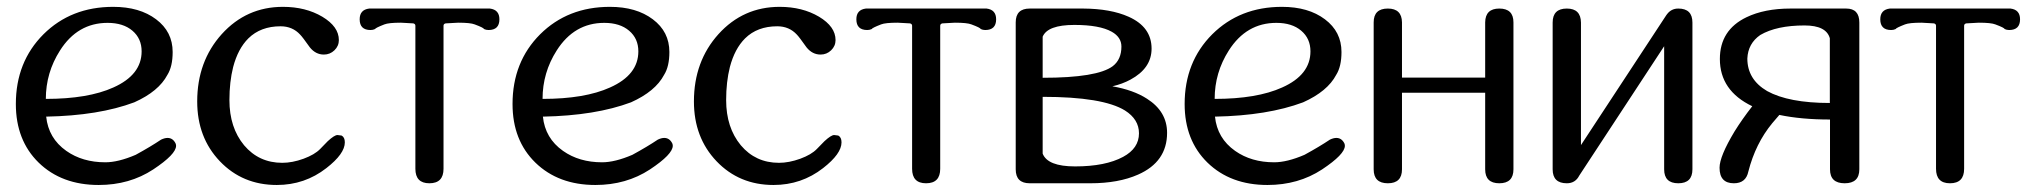

<svg xmlns="http://www.w3.org/2000/svg" viewBox="-20 -525 5819 550"><path d="M304.7 -274.4Q385.7 -310.5 385.7 -377.9Q385.7 -414.6 359.4 -437Q333 -459.5 288.1 -459.5Q202.1 -459.5 151.9 -380.4Q111.3 -316.9 111.3 -241.7Q232.4 -241.7 304.7 -274.4ZM441.4 -125Q451.7 -129.9 460 -129.9Q475.1 -129.9 482.9 -114.3Q484.4 -110.8 484.4 -107.4Q484.4 -83 418.9 -39.6Q351.1 4.9 262.7 4.9Q156.7 4.9 90.8 -59.1Q25.4 -123 25.4 -227.1Q25.4 -347.7 104.5 -426.8Q183.6 -505.4 304.2 -505.4Q379.9 -505.4 427.2 -469.7Q474.6 -434.1 474.6 -376Q474.6 -334.5 459.5 -310.5Q434.6 -263.2 364.7 -231.9Q263.2 -193.8 112.3 -190.9Q118.7 -128.9 169.9 -92.8Q216.3 -60.1 281.7 -60.1Q318.8 -60.1 368.7 -81.5Q411.6 -105 441.4 -125Z M915 -43.5Q853 4.9 772.9 4.9Q674.8 4.9 609.9 -63Q544.9 -130.9 544.9 -234.4Q544.9 -349.1 615.2 -427.2Q686 -505.4 790.5 -505.4Q855.5 -505.4 903.3 -477.1Q950.7 -448.7 950.7 -410.2Q950.7 -393.1 938 -380.9Q925.3 -368.7 907.7 -368.7Q884.3 -368.7 867.7 -389.2Q846.7 -418.9 839.8 -425.8Q817.9 -449.7 783.7 -449.7Q726.6 -449.7 691.4 -415Q661.6 -385.3 647.9 -333Q637.2 -290.5 637.2 -238.3Q637.2 -159.7 679.2 -108.9Q721.7 -58.6 788.6 -58.6Q817.4 -58.6 849.6 -70.3Q881.3 -82 897 -98.1Q906.7 -108.4 918.9 -120.6Q938 -138.2 946.8 -138.2L958.5 -136.7Q967.8 -131.8 967.8 -117.2Q967.8 -84.5 915 -43.5Z M1383.3 -500.5Q1410.6 -497.1 1410.6 -469.7Q1410.6 -439 1379.4 -439Q1372.6 -439 1366.2 -441.9Q1366.2 -445.3 1339.8 -455.1Q1327.6 -460 1292.5 -460L1256.3 -458Q1250.5 -456.5 1250.5 -451.2V-41.5Q1250.5 0 1210 0Q1169.9 0 1169.9 -41.5V-451.2Q1169.9 -456.5 1164.1 -458L1128.4 -460Q1093.3 -460 1081.1 -455.1Q1054.7 -444.8 1054.7 -441.9Q1048.3 -439 1041.5 -439Q1010.3 -439 1010.3 -469.7Q1010.3 -497.1 1037.6 -500.5Z M1727.5 -274.4Q1808.6 -310.5 1808.6 -377.9Q1808.6 -414.6 1782.2 -437Q1755.9 -459.5 1710.9 -459.5Q1625 -459.5 1574.7 -380.4Q1534.2 -316.9 1534.2 -241.7Q1655.3 -241.7 1727.5 -274.4ZM1864.3 -125Q1874.5 -129.9 1882.8 -129.9Q1897.9 -129.9 1905.8 -114.3Q1907.2 -110.8 1907.2 -107.4Q1907.2 -83 1841.8 -39.6Q1773.9 4.9 1685.5 4.9Q1579.6 4.9 1513.7 -59.1Q1448.2 -123 1448.2 -227.1Q1448.2 -347.7 1527.3 -426.8Q1606.4 -505.4 1727.1 -505.4Q1802.7 -505.4 1850.1 -469.7Q1897.5 -434.1 1897.5 -376Q1897.5 -334.5 1882.3 -310.5Q1857.4 -263.2 1787.6 -231.9Q1686 -193.8 1535.2 -190.9Q1541.5 -128.9 1592.8 -92.8Q1639.2 -60.1 1704.6 -60.1Q1741.7 -60.1 1791.5 -81.5Q1834.5 -105 1864.3 -125Z M2337.9 -43.5Q2275.9 4.9 2195.8 4.9Q2097.7 4.9 2032.7 -63Q1967.8 -130.9 1967.8 -234.4Q1967.8 -349.1 2038.1 -427.2Q2108.9 -505.4 2213.4 -505.4Q2278.3 -505.4 2326.2 -477.1Q2373.5 -448.7 2373.5 -410.2Q2373.5 -393.1 2360.8 -380.9Q2348.1 -368.7 2330.6 -368.7Q2307.1 -368.7 2290.5 -389.2Q2269.5 -418.9 2262.7 -425.8Q2240.7 -449.7 2206.5 -449.7Q2149.4 -449.7 2114.3 -415Q2084.5 -385.3 2070.8 -333Q2060.1 -290.5 2060.1 -238.3Q2060.1 -159.7 2102.1 -108.9Q2144.5 -58.6 2211.4 -58.6Q2240.2 -58.6 2272.5 -70.3Q2304.2 -82 2319.8 -98.1Q2329.6 -108.4 2341.8 -120.6Q2360.8 -138.2 2369.6 -138.2L2381.3 -136.7Q2390.6 -131.8 2390.6 -117.2Q2390.6 -84.5 2337.9 -43.5Z M2806.2 -500.5Q2833.5 -497.1 2833.5 -469.7Q2833.5 -439 2802.2 -439Q2795.4 -439 2789.1 -441.9Q2789.1 -445.3 2762.7 -455.1Q2750.5 -460 2715.3 -460L2679.2 -458Q2673.3 -456.5 2673.3 -451.2V-41.5Q2673.3 0 2632.8 0Q2592.8 0 2592.8 -41.5V-451.2Q2592.8 -456.5 2586.9 -458L2551.3 -460Q2516.1 -460 2503.9 -455.1Q2477.5 -444.8 2477.5 -441.9Q2471.2 -439 2464.4 -439Q2433.1 -439 2433.1 -469.7Q2433.1 -497.1 2460.4 -500.5Z M3202.6 -208.5Q3139.2 -247.6 2966.8 -247.6V-85Q2981 -48.3 3059.6 -48.3Q3146.5 -48.3 3197.3 -75.7Q3242.7 -100.1 3242.7 -143.1Q3242.7 -183.1 3202.6 -208.5ZM2966.8 -419.9V-302.2Q3123 -302.2 3167.5 -335.4Q3192.4 -354.5 3192.4 -391.6Q3192.4 -418.5 3164.6 -434.1Q3129.9 -453.6 3057.6 -453.6Q2981 -453.6 2966.8 -419.9ZM3240.2 -24.9Q3184.1 0 3103.5 0H2929.7Q2889.6 0 2889.6 -40V-460.9Q2889.6 -500.5 2929.7 -500.5H3083Q3161.6 -500 3212.9 -477.1Q3278.8 -447.8 3278.8 -385.7Q3278.8 -329.6 3218.3 -296.9Q3194.8 -284.2 3166.5 -277.8Q3227.1 -267.1 3265.6 -242.2Q3323.2 -205.6 3323.2 -144.5Q3323.2 -61.5 3240.2 -24.9Z M3652.8 -274.4Q3733.9 -310.5 3733.9 -377.9Q3733.9 -414.6 3707.5 -437Q3681.2 -459.5 3636.2 -459.5Q3550.3 -459.5 3500 -380.4Q3459.5 -316.9 3459.5 -241.7Q3580.6 -241.7 3652.8 -274.4ZM3789.6 -125Q3799.8 -129.9 3808.1 -129.9Q3823.2 -129.9 3831.1 -114.3Q3832.5 -110.8 3832.5 -107.4Q3832.5 -83 3767.1 -39.6Q3699.2 4.9 3610.8 4.9Q3504.9 4.9 3439 -59.1Q3373.5 -123 3373.5 -227.1Q3373.5 -347.7 3452.6 -426.8Q3531.7 -505.4 3652.3 -505.4Q3728 -505.4 3775.4 -469.7Q3822.8 -434.1 3822.8 -376Q3822.8 -334.5 3807.6 -310.5Q3782.7 -263.2 3712.9 -231.9Q3611.3 -193.8 3460.4 -190.9Q3466.8 -128.9 3518.1 -92.8Q3564.5 -60.1 3629.9 -60.1Q3667 -60.1 3716.8 -81.5Q3759.8 -105 3789.6 -125Z M4315.4 -40Q4315.4 0 4274.9 0Q4234.4 0 4234.4 -40V-259.3H3996.1V-40Q3996.1 0 3955.6 0Q3915 0 3915 -40V-460.9Q3915 -500.5 3955.6 -500.5Q3995.6 -500.5 3996.1 -460.9V-302.7H4234.4V-460.9Q4234.9 -500.5 4274.9 -500.5Q4315.4 -500.5 4315.4 -460.9Z M4828.1 -40Q4828.1 0 4787.6 0Q4747.1 0 4747.1 -40V-392.6L4503.9 -22Q4492.7 0 4468.3 0Q4427.7 0 4427.7 -40V-460.4Q4427.7 -500.5 4468.3 -500.5Q4508.3 -500.5 4508.8 -460.4V-109.4L4752.9 -481L4755.4 -484.4Q4767.6 -500.5 4787.6 -500.5Q4828.1 -500.5 4828.1 -460.4Z M5221.7 -415.5Q5211.4 -452.1 5149.4 -452.1Q5069.3 -452.1 5022.5 -424.8Q4987.3 -400.4 4985.4 -357.4Q4985.4 -297.4 5042 -264.2Q5104 -230 5221.7 -230ZM5268.6 -500.5Q5306.2 -500.5 5306.2 -460.4V-40Q5306.2 0 5264.2 0Q5222.2 0 5222.2 -40V-182.1L5221.7 -182.6Q5140.1 -182.6 5077.1 -195.8Q5065.4 -182.1 5056.6 -171.9Q5008.8 -113.8 4988.3 -33.7Q4981.4 0 4946.8 0Q4905.8 0 4905.8 -44.4Q4905.8 -77.1 4948.7 -148.4Q4970.2 -183.1 4999.5 -220.7Q4906.7 -265.1 4906.7 -356Q4906.7 -439 4982.9 -475.6Q5034.7 -500.5 5108.9 -500.5Z M5739.3 -500.5Q5766.6 -497.1 5766.6 -469.7Q5766.6 -439 5735.4 -439Q5728.5 -439 5722.2 -441.9Q5722.2 -445.3 5695.8 -455.1Q5683.6 -460 5648.4 -460L5612.3 -458Q5606.4 -456.5 5606.4 -451.2V-41.5Q5606.4 0 5565.9 0Q5525.9 0 5525.9 -41.5V-451.2Q5525.9 -456.5 5520 -458L5484.4 -460Q5449.2 -460 5437 -455.1Q5410.6 -444.8 5410.6 -441.9Q5404.3 -439 5397.5 -439Q5366.2 -439 5366.2 -469.7Q5366.2 -497.1 5393.6 -500.5Z"/></svg>

Font: inglobal
Style: Regular
Weight: 400
Designer: Andrey Kochetov, Denis Davydov, Evgeny Yurtaev
Foundry: inglobal
Version: Version 1.00 September 25, 2014, initial release